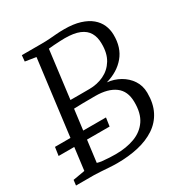

<svg xmlns="http://www.w3.org/2000/svg" viewBox="-175 -881 967 1019"><g transform="rotate(-30 308.5 -371.5)"><path d="M251 7Q228 7 202 5.2Q176 3.5 152.2 1.8Q128.5 0 111.5 0H1.5L5.5 -32.5L78.5 -45L161 -695.5L95 -706L98.5 -743H218.5Q248.5 -743 270.5 -744.8Q292.5 -746.5 313.5 -748.2Q334.5 -750 362 -750Q418 -750 458.2 -737.5Q498.5 -725 524 -703.5Q549.5 -682 561.8 -654Q574 -626 574.5 -594.5Q576 -515 533.2 -464Q490.5 -413 417 -392.5Q459.5 -388 495.2 -367.8Q531 -347.5 553 -314.5Q575 -281.5 575.5 -237.5Q576 -172 552.2 -125.5Q528.5 -79 484.5 -49.8Q440.5 -20.5 381 -6.8Q321.5 7 251 7ZM267.5 -38.5Q333.5 -38.5 384.2 -57.5Q435 -76.5 463.8 -118.5Q492.5 -160.5 491.5 -230Q491 -296.5 447.8 -328.5Q404.5 -360.5 327.5 -360.5Q279 -360.5 248 -360Q217 -359.5 196.5 -358.5L157 -49Q168 -45 188 -42.8Q208 -40.5 230 -39.5Q252 -38.5 267.5 -38.5ZM203 -408Q228.5 -407.5 259.5 -407.8Q290.5 -408 318.5 -408Q367.5 -408 408.2 -427.5Q449 -447 473 -486.2Q497 -525.5 496 -585Q496 -624 480.2 -651.2Q464.5 -678.5 430.2 -692.8Q396 -707 340 -707Q330.5 -707 311.8 -706.2Q293 -705.5 273.2 -704Q253.5 -702.5 240 -701ZM0 -182 7.5 -233.5H320L312.5 -182Z"/></g></svg>

Font: Merriweather 36pt Light
Style: Italic
Weight: 300
Italic angle: -7.8°
Version: Version 2.101